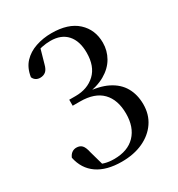

<svg xmlns="http://www.w3.org/2000/svg" viewBox="-180 -865 927 998"><g transform="rotate(-30 283.5 -366.0)"><path d="M261 15Q170 15 115 -23Q60 -61 45 -133Q52 -150 64 -158.5Q76 -167 91 -167Q112 -167 124 -154.5Q136 -142 143 -109L170 -13L128 -45Q153 -31 177.5 -24Q202 -17 233 -17Q315 -17 359.5 -63.5Q404 -110 404 -191Q404 -274 360 -319.5Q316 -365 228 -365H184V-401H223Q294 -401 339.5 -443.5Q385 -486 385 -568Q385 -638 350.5 -676.5Q316 -715 252 -715Q226 -715 200 -709.5Q174 -704 144 -689L191 -717L165 -625Q158 -597 144.5 -586Q131 -575 111 -575Q97 -575 86 -582Q75 -589 70 -602Q78 -654 107.5 -685.5Q137 -717 181.5 -732Q226 -747 276 -747Q377 -747 430.5 -698Q484 -649 484 -571Q484 -523 460.5 -482Q437 -441 390 -414Q343 -387 269 -378V-390Q352 -386 404 -360Q456 -334 481 -290Q506 -246 506 -188Q506 -127 475 -81.5Q444 -36 389 -10.5Q334 15 261 15Z"/></g></svg>

Font: Noto Serif KR ExtraLight Medium
Style: Regular
Weight: 500
Version: Version 2.002-H1;hotconv 1.1.0;makeotfexe 2.6.0